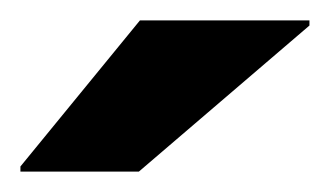

<svg xmlns="http://www.w3.org/2000/svg" viewBox="-20 -744 323 188"><path d="M0 -576V-581L117 -724H283V-719L116 -576Z"/></svg>

Font: Saira Expanded
Style: Bold
Weight: 700
Width: 7
Designer: Hector Gatti with collaboration of the Omnibus-Type team
Foundry: Omnibus-Type
Version: Version 1.100; ttfautohint (v1.8.3)